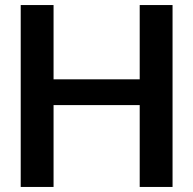

<svg xmlns="http://www.w3.org/2000/svg" viewBox="-20 -740 765 760"><path d="M62 0V-720H192V0ZM533 0V-720H663V0ZM124 -426H592V-324H124Z"/></svg>

Font: Instrument Sans SemiBold
Style: Regular
Weight: 600
Designer: Rodrigo Fuenzalida
Foundry: fragTYPE
Version: Version 1.000;gftools[0.9.28]